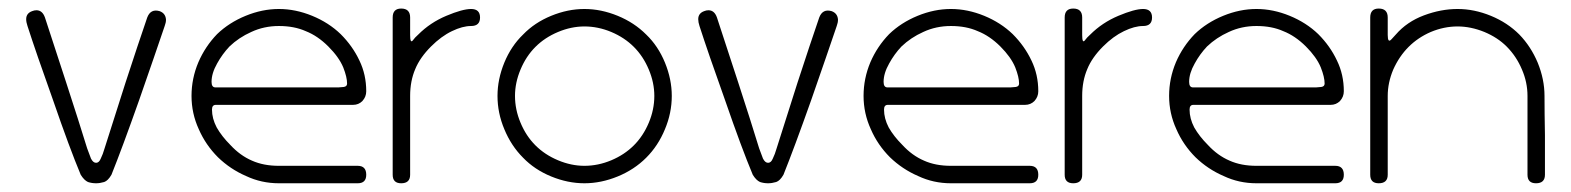

<svg xmlns="http://www.w3.org/2000/svg" viewBox="-20 -420 3600 440"><path d="M165 -19.5Q139.6 -80.1 101.6 -190.4Q62.5 -299.8 43 -360.4Q40 -369.1 40 -376Q40 -389.6 53.7 -394.5Q58.6 -396.5 63.5 -396.5Q77.1 -396.5 83 -379.9Q102.5 -320.3 131.8 -230.5Q161.1 -140.6 179.7 -80.1Q184.6 -67.4 188.5 -56.6Q193.4 -46.9 200.2 -46.9Q207 -46.9 210.9 -56.6Q215.8 -66.4 219.7 -80.1Q239.3 -140.6 267.6 -230.5Q296.9 -320.3 317.4 -379.9Q325.2 -400.4 345.7 -394.5Q359.4 -389.6 360.4 -375Q360.4 -368.2 357.4 -360.4Q336.9 -299.8 298.8 -190.4Q259.8 -80.1 235.4 -19.5Q227.5 -5.9 218.8 -2.9Q209 0 200.2 0Q190.4 0 181.6 -2.9Q172.9 -6.8 165 -19.5Z M477.5 -341.8Q504.9 -368.2 543 -383.8Q581.1 -399.4 619.1 -399.4Q657.2 -399.4 695.3 -383.8Q733.4 -368.2 760.7 -341.8Q788.1 -314.5 803.7 -281.2Q819.3 -249 819.3 -210.9Q819.3 -198.2 810.5 -188.5Q801.8 -179.7 789.1 -179.7Q739.3 -179.7 689.5 -179.7Q639.6 -179.7 619.1 -179.7Q599.6 -179.7 569.3 -179.7Q539.1 -179.7 496.1 -179.7Q483.4 -179.7 474.6 -179.7Q465.8 -179.7 465.8 -168.9Q465.8 -148.4 476.6 -127.9Q488.3 -107.4 507.8 -87.9Q530.3 -63.5 557.6 -51.8Q584 -40 619.1 -40Q653.3 -40 716.8 -40Q779.3 -40 799.8 -40Q819.3 -40 819.3 -19.5Q819.3 0 799.8 0Q779.3 0 719.7 0Q659.2 0 619.1 0Q579.1 0 543.9 -16.6Q507.8 -32.2 479.5 -59.6Q451.2 -87.9 435.5 -124Q418.9 -160.2 418.9 -200.2Q418.9 -240.2 434.6 -277.3Q450.2 -313.5 477.5 -341.8ZM619.1 -219.7Q639.6 -219.7 689.5 -219.7Q739.3 -219.7 755.9 -219.7Q759.8 -219.7 767.6 -220.7Q775.4 -221.7 775.4 -228.5Q775.4 -243.2 766.6 -265.6Q756.8 -289.1 732.4 -313.5Q708 -337.9 680.7 -348.6Q654.3 -360.4 619.1 -360.4Q585 -360.4 555.7 -346.7Q527.3 -334 505.9 -313.5Q489.3 -295.9 477.5 -274.4Q464.8 -252 464.8 -232.4Q464.8 -219.7 473.6 -219.7Q483.4 -219.7 496.1 -219.7Q539.1 -219.7 569.3 -219.7Q599.6 -219.7 619.1 -219.7Z M1059.6 -360.4Q1040 -360.4 1015.6 -348.6Q991.2 -336.9 967.8 -313.5Q942.4 -288.1 931.6 -261.7Q919.9 -234.4 919.9 -200.2Q919.9 -160.2 919.9 -99.6Q919.9 -40 919.9 -19.5Q919.9 0 899.4 0Q879.9 0 879.9 -19.5Q879.9 -40 879.9 -99.6Q879.9 -160.2 879.9 -200.2Q879.9 -240.2 879.9 -299.8Q879.9 -360.4 879.9 -379.9Q879.9 -400.4 899.4 -400.4Q919.9 -400.4 919.9 -379.9Q919.9 -370.1 919.9 -361.3Q919.9 -351.6 919.9 -339.8Q919.9 -320.3 925.8 -327.1Q930.7 -334 938.5 -340.8Q965.8 -368.2 1002.9 -383.8Q1040 -399.4 1059.6 -399.4Q1080.1 -399.4 1080.1 -379.9Q1080.1 -360.4 1059.6 -360.4Z M1460.9 -58.6Q1433.6 -31.2 1395.5 -15.6Q1357.4 0 1319.3 0Q1281.2 0 1243.2 -15.6Q1205.1 -31.2 1178.7 -58.6Q1151.4 -85.9 1135.7 -124Q1120.1 -161.1 1120.1 -200.2Q1120.1 -238.3 1135.7 -276.4Q1151.4 -314.5 1178.7 -340.8Q1205.1 -368.2 1243.2 -383.8Q1281.2 -399.4 1319.3 -399.4Q1357.4 -399.4 1395.5 -383.8Q1433.6 -368.2 1460.9 -340.8Q1488.3 -314.5 1503.9 -276.4Q1519.5 -238.3 1519.5 -200.2Q1519.5 -161.1 1503.9 -124Q1488.3 -85.9 1460.9 -58.6ZM1479.5 -200.2Q1479.5 -230.5 1466.8 -260.7Q1454.1 -291 1432.6 -312.5Q1411.1 -334 1380.9 -346.7Q1350.6 -359.4 1319.3 -359.4Q1289.1 -359.4 1258.8 -346.7Q1228.5 -334 1207 -312.5Q1185.5 -291 1172.9 -260.7Q1160.2 -230.5 1160.2 -200.2Q1160.2 -168.9 1172.9 -138.7Q1185.5 -108.4 1207 -86.9Q1228.5 -65.4 1258.8 -52.7Q1289.1 -40 1319.3 -40Q1350.6 -40 1380.9 -52.7Q1411.1 -65.4 1432.6 -86.9Q1454.1 -108.4 1466.8 -138.7Q1479.5 -168.9 1479.5 -200.2Z M1705.1 -19.5Q1679.7 -80.1 1641.6 -190.4Q1602.5 -299.8 1583 -360.4Q1580.1 -369.1 1580.1 -376Q1580.1 -389.6 1593.8 -394.5Q1598.6 -396.5 1603.5 -396.5Q1617.2 -396.5 1623 -379.9Q1642.6 -320.3 1671.9 -230.5Q1701.2 -140.6 1719.7 -80.1Q1724.6 -67.4 1728.5 -56.6Q1733.4 -46.9 1740.2 -46.9Q1747.1 -46.9 1751 -56.6Q1755.9 -66.4 1759.8 -80.1Q1779.3 -140.6 1807.6 -230.5Q1836.9 -320.3 1857.4 -379.9Q1865.2 -400.4 1885.7 -394.5Q1899.4 -389.6 1900.4 -375Q1900.4 -368.2 1897.5 -360.4Q1877 -299.8 1838.9 -190.4Q1799.8 -80.1 1775.4 -19.5Q1767.6 -5.9 1758.8 -2.9Q1749 0 1740.2 0Q1730.5 0 1721.7 -2.9Q1712.9 -6.8 1705.1 -19.5Z M2017.6 -341.8Q2044.9 -368.2 2083 -383.8Q2121.1 -399.4 2159.2 -399.4Q2197.3 -399.4 2235.4 -383.8Q2273.4 -368.2 2300.8 -341.8Q2328.1 -314.5 2343.8 -281.2Q2359.4 -249 2359.4 -210.9Q2359.4 -198.2 2350.6 -188.5Q2341.8 -179.7 2329.1 -179.7Q2279.3 -179.7 2229.5 -179.7Q2179.7 -179.7 2159.2 -179.7Q2139.6 -179.7 2109.4 -179.7Q2079.1 -179.7 2036.1 -179.7Q2023.4 -179.7 2014.6 -179.7Q2005.9 -179.7 2005.9 -168.9Q2005.9 -148.4 2016.6 -127.9Q2028.3 -107.4 2047.9 -87.9Q2070.3 -63.5 2097.7 -51.8Q2124 -40 2159.2 -40Q2193.4 -40 2256.8 -40Q2319.3 -40 2339.8 -40Q2359.4 -40 2359.4 -19.5Q2359.4 0 2339.8 0Q2319.3 0 2259.8 0Q2199.2 0 2159.2 0Q2119.1 0 2084 -16.6Q2047.9 -32.2 2019.5 -59.6Q1991.2 -87.9 1975.6 -124Q1959 -160.2 1959 -200.2Q1959 -240.2 1974.6 -277.3Q1990.2 -313.5 2017.6 -341.8ZM2159.2 -219.7Q2179.7 -219.7 2229.5 -219.7Q2279.3 -219.7 2295.9 -219.7Q2299.8 -219.7 2307.6 -220.7Q2315.4 -221.7 2315.4 -228.5Q2315.4 -243.2 2306.6 -265.6Q2296.9 -289.1 2272.5 -313.5Q2248 -337.9 2220.7 -348.6Q2194.3 -360.4 2159.2 -360.4Q2125 -360.4 2095.7 -346.7Q2067.4 -334 2045.9 -313.5Q2029.3 -295.9 2017.6 -274.4Q2004.9 -252 2004.9 -232.4Q2004.9 -219.7 2013.7 -219.7Q2023.4 -219.7 2036.1 -219.7Q2079.1 -219.7 2109.4 -219.7Q2139.6 -219.7 2159.2 -219.7Z M2599.6 -360.4Q2580.1 -360.4 2555.7 -348.6Q2531.2 -336.9 2507.8 -313.5Q2482.4 -288.1 2471.7 -261.7Q2460 -234.4 2460 -200.2Q2460 -160.2 2460 -99.6Q2460 -40 2460 -19.5Q2460 0 2439.5 0Q2419.9 0 2419.9 -19.5Q2419.9 -40 2419.9 -99.6Q2419.9 -160.2 2419.9 -200.2Q2419.9 -240.2 2419.9 -299.8Q2419.9 -360.4 2419.9 -379.9Q2419.9 -400.4 2439.5 -400.4Q2460 -400.4 2460 -379.9Q2460 -370.1 2460 -361.3Q2460 -351.6 2460 -339.8Q2460 -320.3 2465.8 -327.1Q2470.7 -334 2478.5 -340.8Q2505.9 -368.2 2543 -383.8Q2580.1 -399.4 2599.6 -399.4Q2620.1 -399.4 2620.1 -379.9Q2620.1 -360.4 2599.6 -360.4Z M2717.8 -341.8Q2745.1 -368.2 2783.2 -383.8Q2821.3 -399.4 2859.4 -399.4Q2897.5 -399.4 2935.5 -383.8Q2973.6 -368.2 3001 -341.8Q3028.3 -314.5 3043.9 -281.2Q3059.6 -249 3059.6 -210.9Q3059.6 -198.2 3050.8 -188.5Q3042 -179.7 3029.3 -179.7Q2979.5 -179.7 2929.7 -179.7Q2879.9 -179.7 2859.4 -179.7Q2839.8 -179.7 2809.6 -179.7Q2779.3 -179.7 2736.3 -179.7Q2723.6 -179.7 2714.8 -179.7Q2706.1 -179.7 2706.1 -168.9Q2706.1 -148.4 2716.8 -127.9Q2728.5 -107.4 2748 -87.9Q2770.5 -63.5 2797.9 -51.8Q2824.2 -40 2859.4 -40Q2893.6 -40 2957 -40Q3019.5 -40 3040 -40Q3059.6 -40 3059.6 -19.5Q3059.6 0 3040 0Q3019.5 0 2960 0Q2899.4 0 2859.4 0Q2819.3 0 2784.2 -16.6Q2748 -32.2 2719.7 -59.6Q2691.4 -87.9 2675.8 -124Q2659.2 -160.2 2659.2 -200.2Q2659.2 -240.2 2674.8 -277.3Q2690.4 -313.5 2717.8 -341.8ZM2859.4 -219.7Q2879.9 -219.7 2929.7 -219.7Q2979.5 -219.7 2996.1 -219.7Q3000 -219.7 3007.8 -220.7Q3015.6 -221.7 3015.6 -228.5Q3015.6 -243.2 3006.8 -265.6Q2997.1 -289.1 2972.7 -313.5Q2948.2 -337.9 2920.9 -348.6Q2894.5 -360.4 2859.4 -360.4Q2825.2 -360.4 2795.9 -346.7Q2767.6 -334 2746.1 -313.5Q2729.5 -295.9 2717.8 -274.4Q2705.1 -252 2705.1 -232.4Q2705.1 -219.7 2713.9 -219.7Q2723.6 -219.7 2736.3 -219.7Q2779.3 -219.7 2809.6 -219.7Q2839.8 -219.7 2859.4 -219.7Z M3520.5 -19.5Q3520.5 0 3500 0Q3480.5 0 3480.5 -19.5Q3480.5 -59.6 3480.5 -110.4Q3480.5 -160.2 3480.5 -200.2Q3480.5 -231.4 3467.8 -260.7Q3455.1 -291 3432.6 -313.5Q3412.1 -334 3381.8 -346.7Q3350.6 -359.4 3320.3 -359.4Q3289.1 -359.4 3258.8 -346.7Q3229.5 -334 3208 -312.5Q3186.5 -291 3172.9 -260.7Q3160.2 -230.5 3160.2 -200.2Q3160.2 -160.2 3160.2 -110.4Q3160.2 -59.6 3160.2 -19.5Q3160.2 0 3139.6 0Q3120.1 0 3120.1 -19.5Q3120.1 -59.6 3120.1 -110.4Q3120.1 -162.1 3120.1 -200.2Q3120.1 -221.7 3120.1 -291Q3120.1 -360.4 3120.1 -379.9Q3120.1 -400.4 3139.6 -400.4Q3160.2 -400.4 3160.2 -379.9Q3160.2 -360.4 3160.2 -355.5Q3160.2 -350.6 3160.2 -339.8Q3160.2 -320.3 3168.9 -330.1Q3177.7 -339.8 3178.7 -340.8Q3204.1 -370.1 3243.2 -384.8Q3282.2 -399.4 3320.3 -399.4Q3358.4 -399.4 3396.5 -383.8Q3434.6 -368.2 3461.9 -340.8Q3488.3 -313.5 3503.9 -276.4Q3519.5 -238.3 3519.5 -200.2Q3519.5 -162.1 3520.5 -110.4Q3520.5 -59.6 3520.5 -19.5Z"/></svg>

Font: Demofont
Style: Regular
Weight: 400
Version: Version 1.0